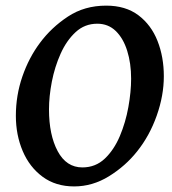

<svg xmlns="http://www.w3.org/2000/svg" viewBox="-20 -650 612 685"><path d="M564.5 -377.9Q564.5 -309.1 539.1 -237.3Q513.7 -165.5 469.2 -109.9Q427.7 -57.6 368.9 -21.2Q310.1 15.1 244.6 15.1Q178.7 15.1 132.1 -19.3Q85.4 -53.7 61 -111.1Q36.6 -168.5 36.6 -236.8Q36.6 -309.6 59.8 -377Q83 -444.3 122.6 -497.1Q163.1 -551.8 222.2 -590.8Q281.2 -629.9 358.9 -629.9Q428.2 -629.9 473.9 -595.5Q519.5 -561 542 -503.9Q564.5 -446.8 564.5 -377.9ZM447.8 -369.1Q447.8 -424.3 433.8 -468.8Q419.9 -513.2 393.1 -539.3Q366.2 -565.4 327.1 -565.4Q282.2 -565.4 249.8 -535.4Q217.3 -505.4 196.3 -458.5Q175.3 -411.6 165 -358.9Q154.8 -306.2 154.8 -259.8Q154.8 -168.5 185.8 -110.6Q216.8 -52.7 273.9 -52.7Q320.8 -52.7 353.8 -84Q386.7 -115.2 407.5 -164.3Q428.2 -213.4 438 -268.1Q447.8 -322.8 447.8 -369.1Z"/></svg>

Font: Gentium Plus
Style: Bold Italic
Weight: 700
Italic angle: -8°
Designer: Victor Gaultney, Annie Olsen, Iska Routamaa, Becca Hirsbrunner
Foundry: SIL International
Version: Version 6.101